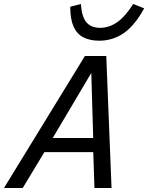

<svg xmlns="http://www.w3.org/2000/svg" viewBox="-46 -933 736 953"><path d="M126 -177.8 167.7 -248H434L443.5 -177.8ZM66.8 0H-26.2L375.4 -655H437.3L426.8 -604.1L194.2 -211.8H194.8ZM507.6 0H422.8L415.8 -211.6L417.7 -211.9L406.1 -606.2L419.2 -655H481.5ZM451.2 -794.9Q495 -794.9 534.7 -822.2Q574.5 -849.4 615.3 -913.3L669.7 -891.5Q622 -805.1 567.6 -768.1Q513.2 -731 446.9 -731Q399.5 -731 367.3 -747.9Q335.1 -764.8 318.9 -801.6Q302.6 -838.5 302.6 -899.4L355.6 -913.3Q359.6 -849.1 383.2 -822Q406.8 -794.9 451.2 -794.9Z"/></svg>

Font: Intel One Mono Light
Style: Italic
Weight: 300
Italic angle: -16°
Monospace: yes
Designer: Fred Shallcrass
Foundry: Frere-Jones Type LLC
Version: Version 1.004